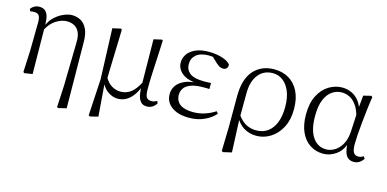

<svg xmlns="http://www.w3.org/2000/svg" viewBox="-70 -912 3031 1504"><g transform="rotate(15 1445.5 -160.0)"><path d="M110 3 118 -169 121 -402Q121 -442 109.5 -457.5Q98 -473 71 -473Q63 -473 55 -472.5Q47 -472 38 -470L31 -488Q41 -502 58.5 -512.5Q76 -523 101 -523Q126 -523 143.5 -511Q161 -499 171 -470Q179 -444 180 -398Q195 -430 217 -454Q252 -490 292.5 -508Q333 -526 364 -526Q402 -526 434 -509Q466 -492 486 -452Q506 -412 506 -343L511 190L445 206L436 200L445 24L452 -330Q453 -380 439 -410Q425 -440 399 -454.5Q373 -469 338 -469Q295 -469 248 -439Q207 -412 180 -361L184 0L119 10Z M692 198 709 -98 694 -508 760 -523 769 -517Q767 -436 765 -375Q763 -314 761.5 -266.5Q760 -219 759 -179Q759 -151 758 -122Q782 -82 812 -65Q845 -45 884 -45Q932 -45 970 -75Q1004 -103 1032 -157L1028 -508L1093 -523L1101 -517Q1097 -431 1094 -368.5Q1091 -306 1088.5 -261Q1086 -216 1085.5 -181.5Q1085 -147 1085 -117Q1085 -67 1098 -51.5Q1111 -36 1136 -36Q1150 -36 1161 -40Q1172 -44 1182 -49L1189 -31Q1179 -13 1159 0.5Q1139 14 1111 14Q1072 14 1053 -19Q1035 -49 1033 -113Q1011 -62 979 -30Q935 14 876 14Q833 14 793 -15Q765 -36 748 -68L768 189L703 205Z M1453 14Q1395 14 1352 -3Q1309 -20 1285 -51.5Q1261 -83 1261 -126Q1261 -165 1282.5 -196.5Q1304 -228 1351 -248Q1380 -260 1421 -265Q1360 -274 1327 -300Q1281 -336 1281 -388Q1281 -425 1302.5 -456.5Q1324 -488 1367.5 -507Q1411 -526 1477 -526Q1511 -526 1544 -520Q1577 -514 1605 -502Q1633 -490 1650 -470Q1652 -450 1641.5 -438.5Q1631 -427 1614 -427Q1598 -427 1586.5 -433Q1575 -439 1556 -455L1513 -496Q1498 -498 1482 -498Q1414 -498 1379.5 -469Q1345 -440 1345 -393Q1345 -347 1379.5 -319.5Q1414 -292 1497 -292Q1509 -292 1521.5 -292.5Q1534 -293 1552 -294V-245Q1533 -246 1525 -246H1507Q1440 -246 1402 -231.5Q1364 -217 1348 -193Q1332 -169 1332 -140Q1332 -91 1367.5 -64Q1403 -37 1474 -37Q1523 -37 1568 -51.5Q1613 -66 1652 -92L1666 -75Q1632 -36 1577.5 -11Q1523 14 1453 14Z M1771 198 1776 0V-246Q1776 -386 1838.5 -456Q1901 -526 2005 -526Q2072 -526 2123 -496Q2174 -466 2203.5 -407.5Q2233 -349 2233 -263Q2233 -178 2201 -116Q2169 -54 2115.5 -20Q2062 14 2000 14Q1943 14 1896 -15Q1863 -37 1840 -71L1851 189L1782 205ZM1840 -107Q1866 -71 1900 -50Q1938 -27 1988 -27Q2043 -27 2081.5 -55Q2120 -83 2141 -135.5Q2162 -188 2162 -262Q2162 -337 2140.5 -388.5Q2119 -440 2083 -467Q2047 -494 2001 -494Q1929 -494 1885.5 -440.5Q1842 -387 1841 -292Z M2543 14Q2483 14 2435.5 -16.5Q2388 -47 2361 -106Q2334 -165 2334 -249Q2334 -342 2366 -403.5Q2398 -465 2449 -495.5Q2500 -526 2555 -526Q2621 -526 2670 -485Q2700 -460 2720 -413L2729 -507L2791 -522L2801 -514Q2793 -464 2786.5 -407.5Q2780 -351 2774.5 -296.5Q2769 -242 2766 -197.5Q2763 -153 2763 -125Q2763 -74 2776 -55Q2789 -36 2814 -36Q2827 -36 2837 -39.5Q2847 -43 2857 -49L2868 -32Q2856 -12 2836 1Q2816 14 2790 14Q2750 14 2729 -17Q2713 -43 2707 -100Q2684 -45 2644 -19Q2596 14 2543 14ZM2716 -346Q2705 -386 2688 -413Q2662 -454 2629.5 -471Q2597 -488 2562 -488Q2521 -488 2485.5 -464.5Q2450 -441 2428 -390Q2406 -339 2406 -255Q2406 -144 2446.5 -84.5Q2487 -25 2557 -25Q2590 -25 2623 -44Q2656 -63 2680.5 -104Q2705 -145 2709 -210Z"/></g></svg>

Font: Early Summer Mincho Light
Style: Regular
Weight: 300
Designer: GuiWonder
Version: Version 1.002